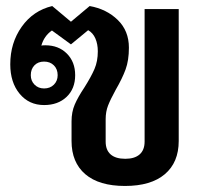

<svg xmlns="http://www.w3.org/2000/svg" viewBox="-20 -606 679 636"><path d="M572 -576V-139Q572 -68 526 -29Q480 10 394 10Q308 10 262.5 -29Q217 -68 217 -139V-204Q217 -235 227.5 -259.5Q238 -284 260 -317Q282 -352 293 -377.5Q304 -403 304 -436Q304 -460 296 -478.5Q288 -497 272 -506L215 -459L152 -505Q126 -487 117 -455Q121 -456 130 -456Q174 -456 201.5 -428.5Q229 -401 229 -357Q229 -312 200.5 -285Q172 -258 126 -258Q76 -258 45 -295.5Q14 -333 14 -393Q14 -464 52 -517.5Q90 -571 153 -586L215 -534L277 -586Q333 -576 370 -540Q407 -504 407 -448Q407 -406 396 -376Q385 -346 363 -308Q346 -277 338 -256.5Q330 -236 330 -211V-137Q330 -109 346.5 -94.5Q363 -80 395 -80Q426 -80 442.5 -94.5Q459 -109 459 -137V-576ZM126 -402Q106 -402 94 -389.5Q82 -377 82 -357Q82 -338 94.5 -325.5Q107 -313 126 -313Q146 -313 158.5 -325.5Q171 -338 171 -357Q171 -377 158.5 -389.5Q146 -402 126 -402Z"/></svg>

Font: Sarabun SemiBold
Style: Regular
Weight: 600
Designer: Suppakit Chalermlarp | Katatrad Co.,Ltd.
Foundry: Cadson Demak Co.,Ltd.
Version: Version 1.000; ttfautohint (v1.6)